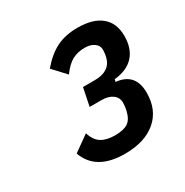

<svg xmlns="http://www.w3.org/2000/svg" viewBox="-100 -788 531 550"><g transform="rotate(-30 165.0 -513.5)"><path d="M193 -549Q244 -549 254 -589Q257 -601 257 -613Q257 -627 245 -635.5Q233 -644 214 -644Q191 -644 173 -634.5Q155 -625 137 -600L98 -642Q126 -675 155.5 -689.5Q185 -704 225 -704Q276 -704 303 -681.5Q330 -659 330 -617Q330 -575 308 -551Q286 -527 244 -523L242 -515Q304 -509 304 -444Q304 -387 266.5 -355Q229 -323 163 -323Q68 -323 43 -393L95 -430Q103 -404 120 -393.5Q137 -383 165 -383Q193 -383 207.5 -392.5Q222 -402 228 -428Q231 -441 231 -453Q231 -470 217.5 -480Q204 -490 181 -490H142L154 -549Z"/></g></svg>

Font: IBM Plex Sans Condensed Medium
Style: Italic
Weight: 500
Width: 3
Italic angle: -11°
Designer: Mike Abbink, Paul van der Laan, Pieter van Rosmalen
Foundry: Bold Monday
Version: Version 1.3